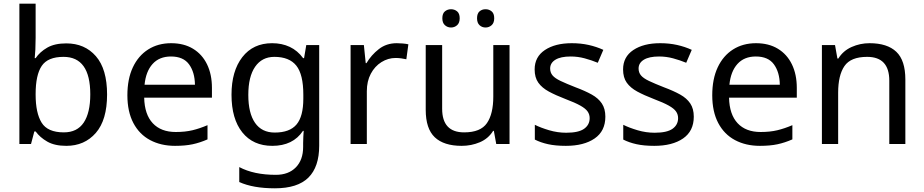

<svg xmlns="http://www.w3.org/2000/svg" viewBox="-20 -780 5005 1040"><path d="M173 -575Q173 -541 171.5 -511.5Q170 -482 168 -465H173Q196 -499 236 -522Q276 -545 339 -545Q439 -545 499.5 -475.5Q560 -406 560 -268Q560 -130 499 -60Q438 10 339 10Q276 10 236 -13Q196 -36 173 -68H166L148 0H85V-760H173ZM324 -472Q239 -472 206 -423Q173 -374 173 -271V-267Q173 -168 205.5 -115.5Q238 -63 326 -63Q398 -63 433.5 -116Q469 -169 469 -269Q469 -472 324 -472Z M907 -546Q976 -546 1025.5 -516Q1075 -486 1101.5 -431.5Q1128 -377 1128 -304V-251H761Q763 -160 807.5 -112.5Q852 -65 932 -65Q983 -65 1022.5 -74.5Q1062 -84 1104 -102V-25Q1063 -7 1023 1.5Q983 10 928 10Q852 10 793.5 -21Q735 -52 702.5 -113.5Q670 -175 670 -264Q670 -352 699.5 -415Q729 -478 782.5 -512Q836 -546 907 -546ZM906 -474Q843 -474 806.5 -433.5Q770 -393 763 -321H1036Q1035 -389 1004 -431.5Q973 -474 906 -474Z M1454 -546Q1507 -546 1549.5 -526Q1592 -506 1622 -465H1627L1639 -536H1709V9Q1709 124 1650.5 182Q1592 240 1469 240Q1351 240 1276 206V125Q1355 167 1474 167Q1543 167 1582.5 126.5Q1622 86 1622 16V-5Q1622 -17 1623 -39.5Q1624 -62 1625 -71H1621Q1567 10 1455 10Q1351 10 1292.5 -63Q1234 -136 1234 -267Q1234 -395 1292.5 -470.5Q1351 -546 1454 -546ZM1466 -472Q1399 -472 1362 -418.5Q1325 -365 1325 -266Q1325 -167 1361.5 -114.5Q1398 -62 1468 -62Q1549 -62 1586 -105.5Q1623 -149 1623 -246V-267Q1623 -377 1585 -424.5Q1547 -472 1466 -472Z M2129 -546Q2144 -546 2161.5 -544.5Q2179 -543 2192 -540L2181 -459Q2168 -462 2152.5 -464Q2137 -466 2123 -466Q2082 -466 2046 -443.5Q2010 -421 1988.5 -380.5Q1967 -340 1967 -286V0H1879V-536H1951L1961 -438H1965Q1991 -482 2032 -514Q2073 -546 2129 -546Z M2740 -536V0H2668L2655 -71H2651Q2625 -29 2579 -9.5Q2533 10 2481 10Q2384 10 2335 -36.5Q2286 -83 2286 -185V-536H2375V-191Q2375 -63 2494 -63Q2583 -63 2617.5 -113Q2652 -163 2652 -257V-536ZM2376 -681Q2376 -707 2390 -718.5Q2404 -730 2423 -730Q2442 -730 2456 -718.5Q2470 -707 2470 -681Q2470 -656 2456 -643.5Q2442 -631 2423 -631Q2404 -631 2390 -643.5Q2376 -656 2376 -681ZM2564 -681Q2564 -707 2577.5 -718.5Q2591 -730 2610 -730Q2629 -730 2643 -718.5Q2657 -707 2657 -681Q2657 -656 2643 -643.5Q2629 -631 2610 -631Q2591 -631 2577.5 -643.5Q2564 -656 2564 -681Z M3259 -148Q3259 -70 3201 -30Q3143 10 3045 10Q2989 10 2948.5 1Q2908 -8 2877 -24V-104Q2909 -88 2954.5 -74.5Q3000 -61 3047 -61Q3114 -61 3144 -82.5Q3174 -104 3174 -140Q3174 -160 3163 -176Q3152 -192 3123.5 -208Q3095 -224 3042 -244Q2990 -264 2953 -284Q2916 -304 2896 -332Q2876 -360 2876 -404Q2876 -472 2931.5 -509Q2987 -546 3077 -546Q3126 -546 3168.5 -536.5Q3211 -527 3248 -510L3218 -440Q3184 -454 3147 -464Q3110 -474 3071 -474Q3017 -474 2988.5 -456.5Q2960 -439 2960 -409Q2960 -387 2973 -371.5Q2986 -356 3016.5 -341.5Q3047 -327 3098 -307Q3149 -288 3185 -268Q3221 -248 3240 -219.5Q3259 -191 3259 -148Z M3738 -148Q3738 -70 3680 -30Q3622 10 3524 10Q3468 10 3427.5 1Q3387 -8 3356 -24V-104Q3388 -88 3433.5 -74.5Q3479 -61 3526 -61Q3593 -61 3623 -82.5Q3653 -104 3653 -140Q3653 -160 3642 -176Q3631 -192 3602.5 -208Q3574 -224 3521 -244Q3469 -264 3432 -284Q3395 -304 3375 -332Q3355 -360 3355 -404Q3355 -472 3410.5 -509Q3466 -546 3556 -546Q3605 -546 3647.5 -536.5Q3690 -527 3727 -510L3697 -440Q3663 -454 3626 -464Q3589 -474 3550 -474Q3496 -474 3467.5 -456.5Q3439 -439 3439 -409Q3439 -387 3452 -371.5Q3465 -356 3495.5 -341.5Q3526 -327 3577 -307Q3628 -288 3664 -268Q3700 -248 3719 -219.5Q3738 -191 3738 -148Z M4075 -546Q4144 -546 4193.5 -516Q4243 -486 4269.5 -431.5Q4296 -377 4296 -304V-251H3929Q3931 -160 3975.5 -112.5Q4020 -65 4100 -65Q4151 -65 4190.5 -74.5Q4230 -84 4272 -102V-25Q4231 -7 4191 1.5Q4151 10 4096 10Q4020 10 3961.5 -21Q3903 -52 3870.5 -113.5Q3838 -175 3838 -264Q3838 -352 3867.5 -415Q3897 -478 3950.5 -512Q4004 -546 4075 -546ZM4074 -474Q4011 -474 3974.5 -433.5Q3938 -393 3931 -321H4204Q4203 -389 4172 -431.5Q4141 -474 4074 -474Z M4690 -546Q4786 -546 4835 -499.5Q4884 -453 4884 -349V0H4797V-343Q4797 -472 4677 -472Q4588 -472 4554 -422Q4520 -372 4520 -278V0H4432V-536H4503L4516 -463H4521Q4547 -505 4593 -525.5Q4639 -546 4690 -546Z"/></svg>

Font: Noto Sans Nushu
Style: Regular
Weight: 400
Designer: Lisa Huang
Foundry: Lisa Huang
Version: Version 1.003; ttfautohint (v1.8.4.7-5d5b)